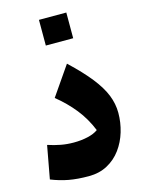

<svg xmlns="http://www.w3.org/2000/svg" viewBox="-130 -947 770 1033"><g transform="rotate(-15 255.0 -431.0)"><path d="M474.6 -278.3Q474.6 -224.6 459.2 -173.1Q443.8 -121.6 413.3 -80.1Q382.8 -38.6 337.6 -14.2Q292.5 10.3 233.4 10.3Q170.9 10.3 123 1.5Q75.2 -7.3 25.9 -26.9L59.6 -210.4Q96.7 -198.2 130.9 -191.9Q165 -185.5 202.1 -185.5Q244.1 -185.5 280.3 -193.8Q316.4 -202.1 338.4 -218.3Q310.5 -287.1 266.8 -341.8Q223.1 -396.5 164.6 -443.8L275.9 -605Q348.6 -536.6 392.1 -481.4Q435.5 -426.3 455.1 -377.4Q474.6 -328.6 474.6 -278.3ZM191.4 -871.6H343.8V-728.5H191.4Z"/></g></svg>

Font: Pinar-DS3-FD ExtraBold
Style: Regular
Weight: 800
Designer: Amin Abedi
Version: Version 3.000